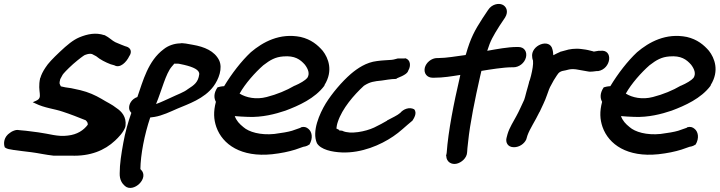

<svg xmlns="http://www.w3.org/2000/svg" viewBox="-101 -739 3583 956"><path d="M-77 -5C-65 4 -48 5 -48 5L-32 8H-30C-5 11 25 16 56 19C88 23 127 32 165 36H252C348 40 420 10 472 -39C488 -54 514 -80 523 -107L524 -113C529 -157 505 -184 479 -201C457 -219 431 -230 404 -247C373 -265 340 -280 299 -290L253 -300C235 -302 212 -306 202 -309C195 -324 193 -321 199 -345L211 -367C214 -372 233 -393 263 -420C293 -446 315 -462 321 -465C340 -472 347 -472 357 -470L378 -459C398 -442 424 -429 450 -419L468 -414C497 -397 529 -430 543 -460C552 -472 556 -493 536 -504C531 -506 530 -507 522 -509L504 -516C493 -521 481 -525 473 -529C458 -536 444 -552 420 -564H418C376 -578 335 -570 294 -553C263 -540 233 -515 197 -481C162 -448 138 -423 125 -402C113 -384 104 -366 100 -351H99V-350C83 -279 117 -254 78 -237L62 -230L75 -224C121 -201 171 -197 211 -183C248 -171 289 -155 326 -140C334 -131 336 -129 336 -118C315 -90 283 -69 237 -64C187 -57 144 -73 90 -80C62 -83 35 -88 5 -90L-14 -92C-21 -93 -40 -87 -51 -78C-82 -58 -85 -25 -77 -5Z M542 -199C543 -189 547 -184 553 -177C537 -132 522 -79 513 -28C503 27 495 77 495 124C494 156 507 175 521 187C563 224 645 147 600 105L598 103C599 31 618 -68 647 -154C654 -155 662 -156 669 -157C706 -163 748 -183 782 -198C836 -221 916 -247 962 -309C988 -344 1009 -399 990 -439C967 -485 917 -506 859 -516C799 -528 797 -523 797 -523C768 -523 736 -512 714 -494C636 -436 611 -336 583 -256C554 -246 540 -220 542 -199ZM676 -221C705 -291 724 -372 754 -407C771 -425 762 -422 775 -422H778C789 -423 795 -420 816 -416C862 -405 893 -391 891 -369C886 -330 867 -316 834 -295C814 -279 783 -269 748 -252C727 -243 702 -230 676 -221Z M982 -304C961 -273 965 -248 974 -232C961 -183 963 -145 976 -107C1007 -19 1100 45 1254 29C1299 24 1337 16 1369 6L1409 -8C1424 -10 1433 -15 1438 -19L1439 -18C1460 -53 1451 -84 1435 -97C1425 -106 1413 -110 1397 -105L1396 -103L1353 -88C1333 -82 1303 -77 1265 -72C1195 -65 1138 -82 1111 -106C1091 -122 1076 -138 1068 -161C1087 -159 1110 -158 1134 -157C1204 -154 1270 -171 1320 -188C1387 -213 1467 -249 1514 -312L1515 -316C1559 -387 1534 -450 1506 -486C1481 -515 1448 -543 1396 -555C1292 -576 1208 -530 1148 -479C1101 -435 1053 -373 1015 -310C999 -309 988 -306 982 -304ZM1092 -273C1120 -323 1169 -378 1210 -414C1245 -441 1270 -455 1309 -458C1367 -463 1394 -443 1417 -417C1433 -396 1443 -372 1429 -351C1419 -339 1394 -324 1366 -312H1365C1326 -289 1278 -269 1227 -256C1174 -242 1124 -253 1092 -273Z M1521 -224C1490 -173 1451 -85 1477 -26C1496 6 1552 18 1601 20C1699 24 1794 -17 1857 -60C1889 -81 1919 -111 1951 -137V-136C1959 -148 1978 -176 1961 -195C1936 -208 1907 -195 1892 -177C1877 -164 1854 -154 1826 -139V-138C1810 -128 1786 -116 1762 -104C1719 -84 1644 -69 1605 -87L1604 -88C1597 -89 1592 -89 1588 -89V-92L1574 -99C1575 -106 1576 -118 1581 -132C1603 -199 1661 -266 1711 -312C1742 -332 1761 -334 1800 -338C1815 -340 1847 -346 1869 -346H1872L1875 -349C1916 -365 1929 -376 1932 -388C1946 -411 1943 -442 1917 -449L1913 -448H1880C1865 -445 1866 -443 1849 -441C1827 -439 1803 -439 1776 -435C1723 -429 1679 -399 1646 -371C1601 -332 1552 -274 1521 -224Z M2014 -401C2008 -373 2026 -352 2053 -352H2061C2106 -352 2147 -359 2191 -366L2188 -352C2159 -227 2131 -88 2123 23L2120 37L2121 38C2122 68 2148 82 2173 76C2195 71 2224 49 2225 18C2225 4 2227 -2 2230 -34C2239 -124 2265 -250 2289 -356L2296 -386C2338 -393 2407 -404 2447 -404H2456C2482 -404 2511 -424 2518 -454C2524 -480 2511 -505 2480 -505H2471C2428 -505 2370 -494 2325 -486C2341 -537 2354 -559 2386 -610L2414 -652C2433 -683 2419 -708 2400 -716C2382 -724 2348 -719 2329 -689L2301 -647C2263 -588 2242 -550 2219 -469V-468C2219 -468 2217 -467 2217 -465C2171 -459 2121 -450 2083 -450H2076C2047 -450 2020 -427 2014 -401Z M2421 -52C2416 -32 2425 -6 2458 -6C2485 -6 2509 -23 2519 -44L2520 -47L2525 -64C2537 -98 2564 -137 2585 -181L2586 -182C2597 -207 2612 -234 2623 -267C2629 -285 2636 -304 2643 -315L2656 -339L2672 -364C2682 -380 2690 -385 2716 -389L2732 -393C2745 -396 2763 -395 2777 -392C2836 -381 2836 -382 2836 -382C2845 -382 2855 -383 2869 -385H2877C2943 -396 2954 -495 2888 -486H2879C2871 -485 2867 -484 2855 -482L2854 -483L2838 -487C2829 -489 2823 -491 2815 -492L2793 -495C2762 -499 2732 -494 2714 -488L2688 -481L2687 -480C2678 -476 2667 -471 2654 -464C2653 -473 2653 -482 2650 -492C2638 -552 2539 -514 2549 -454C2550 -443 2552 -442 2553 -437C2555 -418 2550 -391 2543 -362C2540 -349 2536 -337 2533 -330V-328C2530 -314 2525 -301 2521 -285L2517 -270C2515 -262 2512 -250 2509 -242C2497 -217 2484 -186 2470 -161C2456 -134 2436 -105 2426 -71Z M2905 -304C2884 -273 2888 -248 2897 -232C2884 -183 2886 -145 2899 -107C2930 -19 3023 45 3177 29C3222 24 3260 16 3292 6L3332 -8C3347 -10 3356 -15 3361 -19L3362 -18C3383 -53 3374 -84 3358 -97C3348 -106 3336 -110 3320 -105L3319 -103L3276 -88C3256 -82 3226 -77 3188 -72C3118 -65 3061 -82 3034 -106C3014 -122 2999 -138 2991 -161C3010 -159 3033 -158 3057 -157C3127 -154 3193 -171 3243 -188C3310 -213 3390 -249 3437 -312L3438 -316C3482 -387 3457 -450 3429 -486C3404 -515 3371 -543 3319 -555C3215 -576 3131 -530 3071 -479C3024 -435 2976 -373 2938 -310C2922 -309 2911 -306 2905 -304ZM3015 -273C3043 -323 3092 -378 3133 -414C3168 -441 3193 -455 3232 -458C3290 -463 3317 -443 3340 -417C3356 -396 3366 -372 3352 -351C3342 -339 3317 -324 3289 -312H3288C3249 -289 3201 -269 3150 -256C3097 -242 3047 -253 3015 -273Z"/></svg>

Font: Stray Cat
Style: ExBlkObl
Weight: 1000
Version: Version 1.0